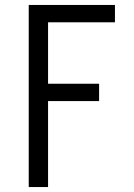

<svg xmlns="http://www.w3.org/2000/svg" viewBox="-20 -540 540 775"><path d="M96 215V-520H444V-450H174V-202H380V-132H174V215Z"/></svg>

Font: Iosevka SS18
Style: Regular
Weight: 400
Monospace: yes
Designer: Belleve Invis
Foundry: Belleve Invis
Version: Version 25.1.1; ttfautohint (v1.8.4)